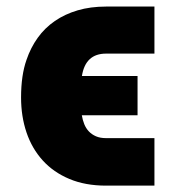

<svg xmlns="http://www.w3.org/2000/svg" viewBox="-20 -563 543 597"><path d="M460.2 14.2H309.7Q245 14.2 195.7 -6.6Q146.3 -27.3 112.9 -64.1Q79.5 -100.9 62.5 -150.9Q45.5 -201 45.5 -259.9Q45.5 -329.2 62.5 -377.1Q75.3 -414.8 97.3 -445.5Q119.3 -476.2 150.6 -497.7Q181.8 -519.2 221.6 -530.9Q261.4 -542.6 309.7 -542.6H460.2V-396.3H309.7Q245.7 -396.3 234.7 -326.7H407.7V-204.5H234.4Q236.9 -190 242 -177Q247.2 -164.1 256.2 -154.5Q265.3 -144.9 278.4 -139.2Q291.5 -133.5 309.7 -133.5H460.2Z"/></svg>

Font: Linik Sans Black
Style: Regular
Weight: 900
Designer: Fonts by Rasmus Andersson / Changes by Cristiano Sobral with parts from Marc Monis
Foundry: rsms
Version: Version 3.020; ttfautohint (v1.6)